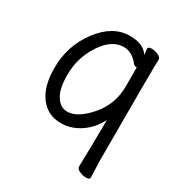

<svg xmlns="http://www.w3.org/2000/svg" viewBox="-159 -594 819 878"><g transform="rotate(30 250.0 -155.0)"><path d="M421 176Q405 176 387.5 168Q370 160 370 148Q373 46 374 -100Q347 -46 299.5 -14Q252 18 197 18Q129 18 88 -35.5Q47 -89 47 -186Q47 -304 115.5 -395Q184 -486 274 -486Q346 -486 373 -443Q373 -450 371.5 -459Q370 -468 370 -475Q370 -485 391 -485Q406 -485 423.5 -477Q441 -469 441 -457Q441 -445 440 -419.5Q439 -394 439 60Q439 91 440.5 120Q442 149 442 166Q442 176 421 176ZM197 -42Q251 -42 311.5 -112Q372 -182 372 -276V-375Q372 -377 366 -377Q360 -377 354 -383Q320 -428 275 -428Q212 -428 163 -353.5Q114 -279 114 -189Q114 -115 137.5 -78.5Q161 -42 197 -42Z"/></g></svg>

Font: LXGW WenKai Mono Lite
Style: Regular
Weight: 400
Monospace: yes
Designer: LXGW / Fontworks Inc.
Foundry: LXGW / Fontworks Inc.
Version: Version 1.520; June 14, 2025